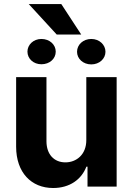

<svg xmlns="http://www.w3.org/2000/svg" viewBox="-20 -930 662 957"><path d="M410.2 -232.2C410.5 -159.1 360.4 -120.7 306.1 -120.7C248.9 -120.7 212 -160.9 211.6 -225.1V-545.5H60.4V-198.2C60.7 -70.7 135.3 7.1 245 7.1C327.1 7.1 386 -35.2 410.5 -99.1H416.2V0H561.4V-545.5H410.2ZM116.8 -672.6C116.8 -637.4 146.7 -609.7 186.4 -609.7C227.6 -609.7 257.8 -637.4 257.8 -672.6C257.8 -707.4 227.6 -735.8 186.4 -735.8C146.3 -735.8 116.8 -706.7 116.8 -672.6ZM123.2 -909.8 262.8 -757.8H384.9L285.5 -909.8ZM364 -671.9C364 -637.4 393.8 -609 435 -609C475.5 -609 505.7 -637.4 505.7 -671.9C505.7 -706.7 475.5 -735.8 435 -735.8C394.9 -735.8 364 -707.7 364 -671.9Z"/></svg>

Font: Magic Ui Pro
Style: Bold
Weight: 700
Designer: Stefan Endress, Andreas Faust
Version: Version 1.000;FEAKit 1.0